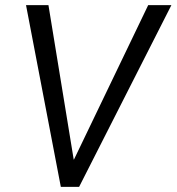

<svg xmlns="http://www.w3.org/2000/svg" viewBox="-20 -725 685 745"><path d="M216 0 81 -705H168L266 -106H267L555 -705H645L287 0Z"/></svg>

Font: Nunito Sans 7pt Condensed
Style: Italic
Weight: 400
Width: 3
Italic angle: -9°
Designer: Vernon Adams
Foundry: Vernon Adams
Version: Version 3.101;gftools[0.9.27]